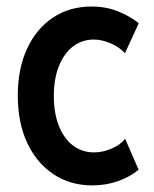

<svg xmlns="http://www.w3.org/2000/svg" viewBox="-20 -559 470 585"><path d="M261.7 5.9Q194.3 5.9 143.1 -28.1Q91.8 -62 63 -123.5Q34.2 -185.1 34.2 -268.1Q34.2 -349.6 62.5 -410.6Q90.8 -471.7 141.4 -505.4Q191.9 -539.1 258.8 -539.1Q303.7 -539.1 340.1 -524.2Q376.5 -509.3 402.8 -488.3L360.8 -397Q341.8 -417 315.7 -427.7Q289.6 -438.5 265.6 -438.5Q229.5 -438.5 202.1 -417.2Q174.8 -396 159.4 -357.4Q144 -318.8 144 -266.6Q144 -214.8 159.2 -176Q174.3 -137.2 201.9 -116Q229.5 -94.7 266.6 -94.7Q293 -94.7 319.6 -106Q346.2 -117.2 361.3 -136.2L402.3 -42Q377 -20.5 340.1 -7.3Q303.2 5.9 261.7 5.9Z"/></svg>

Font: Reddit Sans Condensed SemiBold
Style: Regular
Weight: 600
Designer: Stephen Hutchings
Foundry: Reddit
Version: Version 1.014